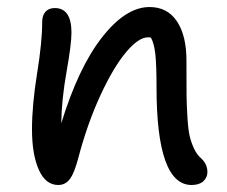

<svg xmlns="http://www.w3.org/2000/svg" viewBox="-20 -485 652 551"><path d="M529.8 45.9Q429.2 45.9 429.2 -234.9Q429.2 -298.8 425.8 -329.6Q422.4 -360.4 413.1 -377Q411.1 -377.9 404.8 -377.9Q377.4 -377.9 341.3 -334.7Q305.2 -291.5 268.1 -211.2Q231 -130.9 205.1 -33.2Q193.8 10.7 180.9 28.3Q168 45.9 147 45.9Q110.8 45.9 91.3 2Q71.8 -42 71.8 -113.8Q71.8 -183.6 86.4 -273.9Q101.1 -364.3 101.1 -422.9Q101.1 -440.9 110.6 -451.4Q120.1 -461.9 137.2 -461.9Q185.1 -461.9 185.1 -391.1Q185.1 -358.4 170.9 -278.6Q156.7 -198.7 155.8 -130.9Q204.6 -290.5 272.7 -377.7Q340.8 -464.8 409.2 -464.8Q460.4 -464.8 487.8 -423.8Q515.1 -382.8 515.1 -311Q515.1 -304.7 515.1 -292Q515.1 -236.8 515.4 -211.4Q515.6 -186 517.8 -149.7Q520 -113.3 524.2 -95.2Q528.3 -77.1 536.6 -59.1Q544.9 -41 557.1 -30.8Q575.2 -14.2 575.2 8.8Q575.2 24.4 563.5 35.2Q551.8 45.9 529.8 45.9Z"/></svg>

Font: Shantell Sans Bouncy
Style: Regular
Weight: 400
Designer: Stephen Nixon, Anya Danilova, Shantell Martin
Foundry: Arrow Type
Version: Version 1.006;[9816181b4]